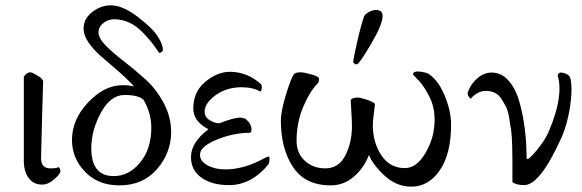

<svg xmlns="http://www.w3.org/2000/svg" viewBox="-20 -697 2207 728"><path d="M139.6 2.9Q106.4 2.9 88.4 -22.5Q70.3 -47.9 70.3 -86.9V-406.2Q82 -422.9 94.7 -422.9Q101.6 -422.9 122.6 -410.2Q143.6 -397.5 143.6 -387.7Q142.6 -353.5 139.6 -254.4Q136.7 -155.3 135.7 -98.6Q134.8 -58.6 170.9 -58.6Q195.3 -58.6 202.1 -63.5Q209 -58.6 209 -46.9Q209 -38.1 186 -17.6Q163.1 2.9 139.6 2.9Z M252.9 -166Q252.9 -244.1 314.5 -309.1Q376 -374 444.3 -374Q469.7 -374 488.3 -369.1Q464.8 -395.5 426.8 -428.7Q388.7 -461.9 362.8 -483.9Q336.9 -505.9 316.9 -534.2Q296.9 -562.5 296.9 -587.9Q296.9 -626 329.6 -651.4Q362.3 -676.8 400.4 -676.8Q444.3 -676.8 500.5 -634.3Q556.6 -591.8 577.1 -560.5Q597.7 -529.3 597.7 -506.8Q597.7 -503.9 594.2 -501Q590.8 -498 587.4 -497.1Q584 -496.1 583 -497.1Q566.4 -521.5 556.2 -534.7Q545.9 -547.9 522 -573.2Q498 -598.6 470.2 -611.3Q442.4 -624 413.1 -624Q389.6 -624 371.6 -609.4Q353.5 -594.7 353.5 -574.2Q353.5 -551.8 381.8 -523.4Q410.2 -495.1 450.7 -463.9Q491.2 -432.6 531.7 -396Q572.3 -359.4 600.6 -306.6Q628.9 -253.9 628.9 -196.3Q628.9 -118.2 575.7 -56.2Q522.5 5.9 432.6 5.9Q352.5 5.9 302.7 -45.4Q252.9 -96.7 252.9 -166ZM524.4 -318.4Q505.9 -336.9 452.1 -336.9Q399.4 -336.9 362.8 -270Q326.2 -203.1 326.2 -134.8Q326.2 -29.3 411.1 -29.3Q468.8 -29.3 511.2 -80.6Q553.7 -131.8 553.7 -212.9Q553.7 -267.6 524.4 -318.4Z M738.3 -110.4Q738.3 -85.9 766.6 -70.3Q794.9 -54.7 834 -54.7Q858.4 -54.7 883.3 -59.6Q908.2 -64.5 927.2 -71.8Q946.3 -79.1 961.4 -86.4Q976.6 -93.8 985.8 -98.6Q995.1 -103.5 996.1 -103.5Q1002 -103.5 1002 -96.7Q1002 -84 999 -75.2Q933.6 4.9 848.6 4.9Q783.2 4.9 743.7 -23.4Q704.1 -51.8 704.1 -101.6Q704.1 -157.2 770.5 -207Q712.9 -236.3 712.9 -285.2Q712.9 -349.6 758.8 -387.2Q804.7 -424.8 851.6 -424.8Q917 -424.8 969.7 -377.9Q972.7 -373 972.7 -367.2Q972.7 -354.5 967.8 -349.6Q938.5 -366.2 896.5 -366.2Q838.9 -366.2 797.4 -335.9Q755.9 -305.7 755.9 -273.4Q755.9 -252.9 775.4 -241.2Q794.9 -229.5 811.5 -229.5Q866.2 -251 890.6 -251Q898.4 -251 910.2 -247.1Q933.6 -227.5 933.6 -207Q933.6 -193.4 925.8 -193.4Q865.2 -193.4 801.8 -167.5Q738.3 -141.6 738.3 -110.4Z M1405.3 -659.2Q1430.7 -659.2 1430.7 -636.7Q1430.7 -604.5 1387.2 -530.8Q1343.8 -457 1334 -453.1H1331.1Q1328.1 -453.1 1323.7 -456.1Q1319.3 -459 1319.3 -461.9Q1319.3 -471.7 1333.5 -534.7Q1347.7 -597.7 1360.4 -634.8Q1363.3 -642.6 1377.9 -650.9Q1392.6 -659.2 1405.3 -659.2ZM1515.6 -59.6Q1559.6 -59.6 1593.8 -117.7Q1627.9 -175.8 1627.9 -244.1Q1627.9 -292 1607.4 -332Q1586.9 -372.1 1566.4 -393.1Q1545.9 -414.1 1545.9 -415Q1545.9 -423.8 1559.6 -425.8Q1574.2 -426.8 1599.6 -419.9Q1638.7 -398.4 1664.6 -337.9Q1690.4 -277.3 1690.4 -224.6Q1690.4 -114.3 1647.9 -51.8Q1605.5 10.7 1539.1 10.7Q1483.4 10.7 1438.5 -30.8Q1393.6 -72.3 1378.9 -109.4Q1360.4 -60.5 1321.8 -27.3Q1283.2 5.9 1234.4 5.9Q1136.7 5.9 1090.8 -64Q1044.9 -133.8 1044.9 -240.2Q1044.9 -275.4 1064.9 -340.3Q1085 -405.3 1095.7 -417Q1103.5 -422.9 1121.1 -422.9Q1130.9 -422.9 1160.2 -415Q1189.5 -407.2 1189.5 -398.4Q1189.5 -385.7 1185.5 -381.8Q1154.3 -350.6 1129.4 -291Q1104.5 -231.4 1104.5 -164.1Q1104.5 -116.2 1135.7 -87.4Q1167 -58.6 1213.9 -58.6Q1264.6 -58.6 1289.6 -107.9Q1314.5 -157.2 1314.5 -218.8Q1314.5 -239.3 1312 -276.9Q1309.6 -314.5 1309.6 -317.4Q1314.5 -327.1 1336.9 -327.1Q1346.7 -327.1 1371.1 -318.8Q1395.5 -310.5 1401.4 -303.7Q1401.4 -294.9 1397.5 -266.6Q1393.6 -238.3 1393.6 -222.7Q1393.6 -157.2 1425.8 -108.4Q1458 -59.6 1515.6 -59.6Z M1976.6 -95.7Q1979.5 -93.8 1980.5 -93.8Q1984.4 -93.8 1999.5 -109.4Q2014.6 -125 2034.2 -152.3Q2053.7 -179.7 2063.5 -205.1Q2117.2 -334 2094.7 -410.2Q2093.8 -413.1 2097.7 -417.5Q2101.6 -421.9 2104.5 -421.9Q2118.2 -421.9 2129.9 -415.5Q2141.6 -409.2 2143.6 -396.5Q2151.4 -354.5 2141.1 -290Q2130.9 -225.6 2110.4 -178.7Q2028.3 4.9 1967.8 4.9Q1936.5 4.9 1922.9 -6.8Q1922.9 -16.6 1922.9 -36.1Q1922.9 -74.2 1922.9 -93.8Q1922.9 -113.3 1921.9 -148.4Q1920.9 -183.6 1918 -203.1Q1915 -222.7 1910.6 -250Q1906.2 -277.3 1898.4 -292.5Q1890.6 -307.6 1880.4 -323.2Q1870.1 -338.9 1855 -345.7Q1839.8 -352.5 1821.3 -352.5Q1804.7 -352.5 1788.6 -342.8Q1772.5 -333 1765.6 -323.2Q1761.7 -323.2 1755.9 -333Q1752.9 -338.9 1752.9 -343.8Q1762.7 -376 1788.6 -398.9Q1814.5 -421.9 1843.8 -421.9Q1880.9 -421.9 1907.7 -392.1Q1934.6 -362.3 1948.7 -313Q1962.9 -263.7 1969.7 -209.5Q1976.6 -155.3 1976.6 -95.7Z"/></svg>

Font: Crimson Text
Style: Regular
Weight: 400
Version: Version 0.13